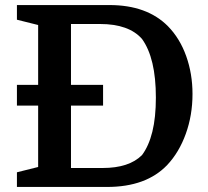

<svg xmlns="http://www.w3.org/2000/svg" viewBox="-20 -740 825 760"><path d="M47 -322V-404H131V-641L47 -662V-720H413Q562 -720 645 -636Q692 -588 717 -518Q742 -448 742 -368Q742 -284 715.5 -210.5Q689 -137 642 -87Q559 0 404 0H47V-58L131 -79V-322ZM261 -75H386Q491 -75 542 -126Q569 -162 583 -218.5Q597 -275 597 -354Q597 -510 542 -586Q490 -645 376 -645H261V-404H388V-322H261Z"/></svg>

Font: Domine
Style: Bold
Weight: 700
Designer: Pablo Impallari, Rodrigo Fuenzalida, Brenda Gallo
Foundry: Pablo Impallari, Rodrigo Fuenzalida, Brenda Gallo
Version: Version 2.000